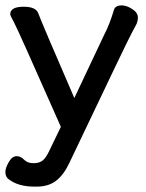

<svg xmlns="http://www.w3.org/2000/svg" viewBox="-21 -517 541 713"><path d="M116 176H106Q44 176 8 146Q-1 137 -1 121Q-1 107 11.5 85Q24 63 41 63Q56 63 68.5 76Q81 89 103 89Q125 89 137.5 79Q150 69 163 41L205 -46Q43 -413 30 -436Q17 -459 17 -464Q17 -492 67 -492Q112 -492 121 -468Q132 -437 255 -153L366 -388Q386 -426 402 -480Q407 -497 431 -497Q449 -497 470 -483.5Q491 -470 491 -452Q491 -438 485 -426Q479 -414 468 -394Q453 -367 237 87Q216 132 187.5 154Q159 176 116 176Z"/></svg>

Font: LXGW ZhenKai
Style: Regular
Weight: 400
Designer: LXGW / Fontworks Inc.
Foundry: LXGW / Fontworks Inc.
Version: Version 0.800;June 8, 2025